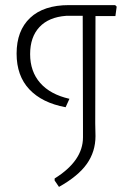

<svg xmlns="http://www.w3.org/2000/svg" viewBox="-20 -659 507 752"><path d="M431 -639 437 -633 432 -596H354L353 -176L354 -126Q354 -65 320 -17Q286 31 211 73L194 48V40Q305 -29 305 -121V-164L304 -597H239Q171 -592 134.5 -553Q98 -514 98 -447Q98 -379 137.5 -334Q177 -289 252 -272L237 -239Q145 -256 95 -309Q45 -362 45 -449Q45 -539 98 -589Q151 -639 250 -639Z"/></svg>

Font: Alegreya Sans Light
Style: Regular
Weight: 300
Designer: Juan Pablo del Peral
Foundry: Huerta Tipografica
Version: Version 2.007